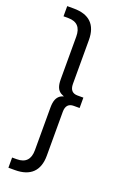

<svg xmlns="http://www.w3.org/2000/svg" viewBox="-176 -797 685 1045"><g transform="rotate(20 167.0 -274.0)"><path d="M59 194C148 194 195 149 195 61V-193C195 -229 212 -244 240 -244H274V-304H240C212 -304 195 -319 195 -355V-609C195 -698 148 -742 59 -742H21V-683H48C100 -683 124 -655 124 -603V-356C124 -316 134 -295 153 -283C158 -280 165 -277 172 -274C165 -272 158 -269 153 -266C134 -253 124 -232 124 -192V55C124 107 100 135 48 135H21V194Z"/></g></svg>

Font: Montserrat Z
Style: Regular
Weight: 400
Designer: Julieta Ulanovsky
Foundry: Julieta Ulanovsky
Version: Version 8.000